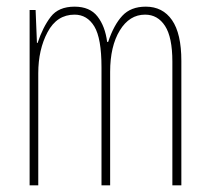

<svg xmlns="http://www.w3.org/2000/svg" viewBox="-20 -557 632 577"><path d="M525 -374V0H498V-372Q498 -445 476 -479Q454 -513 416 -513Q369 -513 340 -465.5Q311 -418 311 -341V0H285V-355Q285 -442 263.5 -477.5Q242 -513 204 -513Q151 -513 123 -460.5Q95 -408 95 -337V0H69V-527H87L91 -428H93Q109 -476 132.5 -506.5Q156 -537 204 -537Q250 -537 273 -507.5Q296 -478 302 -431H305Q322 -482 347.5 -509.5Q373 -537 418 -537Q469 -537 497 -496.5Q525 -456 525 -374Z"/></svg>

Font: Noto Sans Display Thin Cond
Style: Regular
Weight: 250
Width: 3
Designer: Monotype Design team
Foundry: Monotype Imaging Inc.
Version: Version 1.000